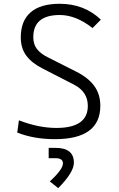

<svg xmlns="http://www.w3.org/2000/svg" viewBox="-20 -723 626 1011"><path d="M269 9.8Q158.7 9.8 70.8 -24.9L79.6 -89.4Q183.6 -49.3 276.9 -49.3Q442.4 -49.3 442.4 -165.5Q442.4 -239.7 369.6 -277.3L205.1 -361.8Q148.4 -390.1 118.9 -429.4Q89.4 -468.8 89.4 -525.9Q89.4 -613.3 141.4 -658.2Q193.4 -703.1 294.4 -703.1Q423.3 -703.1 511.2 -619.6L467.3 -575.2Q379.9 -644 294.9 -644Q155.3 -644 155.3 -527.3Q155.3 -490.2 174.3 -465.3Q193.4 -440.4 230.5 -421.9L380.4 -346.2Q444.3 -314.5 476.3 -270.5Q508.3 -226.6 508.3 -166Q508.3 9.8 269 9.8ZM286.6 267.6 242.2 232.4Q311.5 168.9 311.5 137.2Q311.5 109.9 271.5 109.9H236.3V55.7H272.9Q369.1 55.7 369.1 133.8Q369.1 184.6 286.6 267.6Z"/></svg>

Font: Cascadia Code NF Light
Style: Regular
Weight: 300
Monospace: yes
Designer: Aaron Bell
Foundry: Saja Typeworks
Version: Version 2404.023; ttfautohint (v1.8.4)